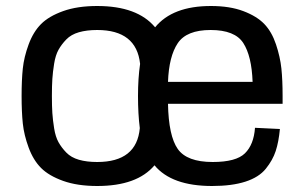

<svg xmlns="http://www.w3.org/2000/svg" viewBox="-20 -606 1014 640"><path d="M687 14Q753 14 798 -0.5Q843 -15 866 -43.5Q889 -72 899 -102.5Q909 -133 913 -176L830 -180Q826 -124 796.5 -95Q767 -66 689 -66Q603 -66 572.5 -109.5Q542 -153 540 -260H922V-286Q922 -339 918 -377.5Q914 -416 900 -458Q886 -500 861 -526Q836 -552 791 -569Q746 -586 683 -586Q555 -586 497 -515Q438 -586 304 -586Q238 -586 190.5 -569Q143 -552 117 -526Q91 -500 75.5 -458Q60 -416 56 -377.5Q52 -339 52 -286Q52 -233 56 -194.5Q60 -156 75.5 -114Q91 -72 117 -46Q143 -20 190.5 -3Q238 14 304 14Q437 14 495 -55Q552 14 687 14ZM304 -66Q269 -66 243 -73.5Q217 -81 201 -97.5Q185 -114 175 -132Q165 -150 160.5 -178Q156 -206 154.5 -229Q153 -252 153 -286Q153 -320 154.5 -343Q156 -366 160.5 -394Q165 -422 175 -440Q185 -458 201 -474.5Q217 -491 243 -498.5Q269 -506 304 -506Q435 -506 447 -393Q440 -345 440 -286Q440 -226 446 -179Q436 -66 304 -66ZM682 -506Q763 -506 791 -462.5Q819 -419 822 -333H540Q543 -418 572.5 -462Q602 -506 682 -506Z"/></svg>

Font: Glegoo
Style: Bold
Weight: 700
Version: Version 2.0.1; ttfautohint (v0.9) -r 48 -G 60